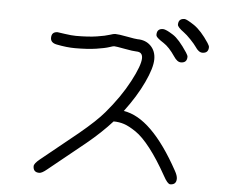

<svg xmlns="http://www.w3.org/2000/svg" viewBox="-55 -724 1110 935"><g transform="rotate(5 500.0 -256.0)"><path d="M509 -133Q458 -76 385 -16Q376 -9 296 56Q216 121 207 128Q183 148 170 148Q140 148 140 118Q140 105 167 83Q176 76 256.5 10.5Q337 -55 346 -62Q428 -130 465 -174Q535 -256 577.5 -336.5Q620 -417 620 -452Q620 -482 590 -482Q574 -482 531.5 -490Q489 -498 480 -498Q475 -498 456 -491.5Q437 -485 394.5 -478.5Q352 -472 290 -472Q250 -472 200 -482Q170 -488 170 -512Q170 -542 200 -542Q201 -542 235 -537Q269 -532 290 -532Q351 -532 392.5 -538.5Q434 -545 453 -551.5Q472 -558 480 -558Q496 -558 538.5 -550Q581 -542 590 -542Q630 -542 655 -517Q680 -492 680 -452Q680 -410 646 -337.5Q612 -265 554 -188Q691 -168 827 80Q840 103 840 118Q840 148 810 148Q797 148 776 109Q733 32 693 -19.5Q653 -71 619 -94Q585 -117 560.5 -125Q536 -133 509 -133ZM780 -630Q780 -660 810 -660Q820 -660 858 -635Q894 -610 931 -554Q940 -540 940 -534Q940 -504 910 -504Q892 -504 875 -530Q867 -542 846.5 -563.5Q826 -585 812 -595Q780 -618 780 -630ZM680 -572Q680 -602 710 -602Q724 -602 760 -579Q790 -560 831 -498Q840 -484 840 -478Q840 -448 810 -448Q792 -448 775 -474Q746 -517 718 -535Q685 -556 681 -566Q680 -569 680 -572Z"/></g></svg>

Font: Pecita
Style: Book
Weight: 400
Width: 7
Version: Version 4.3